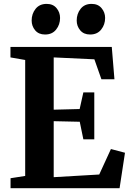

<svg xmlns="http://www.w3.org/2000/svg" viewBox="-20 -990 687 1010"><path d="M112.5 -64.5V-674.5L35 -688V-743H568L582 -573H513.5L476.5 -678L262.5 -688V-413L399 -416.5L418.5 -504H476V-257H418.5L399.5 -349.5L262.5 -352.5V-58L502 -72L563.5 -206L637.5 -186.5L609 0H35.5V-52.5ZM216.5 -808.5Q183.5 -808.5 165 -830.5Q146.5 -852.5 146.5 -882Q146.5 -917.5 167.2 -943.5Q188 -969.5 225 -969.5H226Q259 -969.5 277.5 -947.2Q296 -925 296 -895.5Q296 -860.5 275.2 -834.5Q254.5 -808.5 217.5 -808.5ZM453.5 -808.5Q420.5 -808.5 402 -830.5Q383.5 -852.5 383.5 -882Q383.5 -917.5 404 -943.5Q424.5 -969.5 461.5 -969.5H462.5Q495.5 -969.5 514.2 -947.2Q533 -925 533 -895.5Q533 -860.5 512.2 -834.5Q491.5 -808.5 454.5 -808.5Z"/></svg>

Font: Merriweather Text Regular
Style: Bold
Weight: 700
Designer: Eben Sorkin
Foundry: Eben Sorkin
Version: Version 2.100; ttfautohint (v1.7.19-72a1) -l 8 -r 50 -G 200 